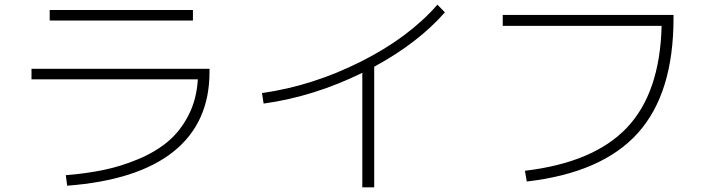

<svg xmlns="http://www.w3.org/2000/svg" viewBox="-20 -761 3040 823"><path d="M115 -466H878V-452Q878 -235 724 -111.5Q570 12 268 35L262 -10Q349 -17 424 -32.5Q499 -48 573 -79Q647 -110 700 -154.5Q753 -199 788 -267Q823 -335 828 -421H115ZM193 -673V-718H807V-673Z M1103 -362Q1320 -393 1526 -496.5Q1732 -600 1855 -741L1887 -708Q1772 -577 1584 -475V42H1533V-449Q1326 -347 1110 -317Z M2135 -697H2867V-683Q2867 -360 2713.5 -190Q2560 -20 2238 17L2230 -29Q2525 -64 2667 -213.5Q2809 -363 2816 -650H2135Z"/></svg>

Font: M PLUS 1p Light
Style: Regular
Weight: 300
Version: Version 1.061